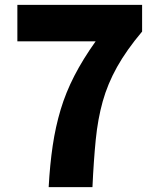

<svg xmlns="http://www.w3.org/2000/svg" viewBox="-20 -765 649 785"><path d="M179 0Q184 -92 195.5 -169.5Q207 -247 228 -317Q249 -387 284 -455Q319 -523 371 -596H51V-745H561V-636Q497 -560 458.5 -491Q420 -422 400 -350.5Q380 -279 371.5 -194Q363 -109 358 0Z"/></svg>

Font: Noto Sans JP Thin Black
Style: Regular
Weight: 900
Version: Version 2.004-H2;hotconv 1.0.118;makeotfexe 2.5.65603